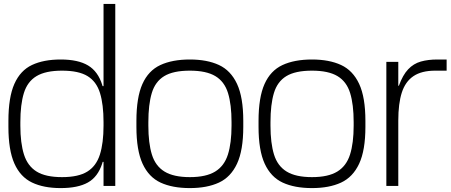

<svg xmlns="http://www.w3.org/2000/svg" viewBox="-20 -950 2302 981"><path d="M290 11Q203 11 143.5 -17.5Q84 -46 53.5 -114.5Q23 -183 23 -302V-332Q23 -453 53.5 -521.5Q84 -590 143.5 -618Q203 -646 290 -646Q379 -646 430 -615.5Q481 -585 502.5 -515.5Q524 -446 524 -328V-300Q524 -182 502 -114Q480 -46 429 -17.5Q378 11 290 11ZM497 -123V-144H512V-123ZM297 -45Q381 -45 426.5 -73.5Q472 -102 490.5 -160.5Q509 -219 509 -308V-326Q509 -416 491 -474.5Q473 -533 427.5 -561Q382 -589 297 -589Q213 -589 166.5 -561Q120 -533 102 -474.5Q84 -416 84 -326V-308Q84 -219 102.5 -160.5Q121 -102 167 -73.5Q213 -45 297 -45ZM497 -490V-510H512V-490ZM509 0V-930H569V0Z M950 11Q861 11 800.5 -17Q740 -45 708.5 -113.5Q677 -182 677 -302V-332Q677 -452 707.5 -520.5Q738 -589 799 -617.5Q860 -646 950 -646Q1038 -646 1098.5 -618Q1159 -590 1191 -521.5Q1223 -453 1223 -332V-302Q1223 -182 1191 -113.5Q1159 -45 1098.5 -17Q1038 11 950 11ZM950 -45Q1033 -45 1079.5 -73.5Q1126 -102 1144.5 -160.5Q1163 -219 1163 -308V-326Q1163 -416 1145 -474.5Q1127 -533 1080.5 -561Q1034 -589 950 -589Q865 -589 819 -561Q773 -533 755.5 -474.5Q738 -416 738 -326V-308Q738 -219 756 -160.5Q774 -102 820.5 -73.5Q867 -45 950 -45Z M1574 11Q1485 11 1424.5 -17Q1364 -45 1332.5 -113.5Q1301 -182 1301 -302V-332Q1301 -452 1331.5 -520.5Q1362 -589 1423 -617.5Q1484 -646 1574 -646Q1662 -646 1722.5 -618Q1783 -590 1815 -521.5Q1847 -453 1847 -332V-302Q1847 -182 1815 -113.5Q1783 -45 1722.5 -17Q1662 11 1574 11ZM1574 -45Q1657 -45 1703.5 -73.5Q1750 -102 1768.5 -160.5Q1787 -219 1787 -308V-326Q1787 -416 1769 -474.5Q1751 -533 1704.5 -561Q1658 -589 1574 -589Q1489 -589 1443 -561Q1397 -533 1379.5 -474.5Q1362 -416 1362 -326V-308Q1362 -219 1380 -160.5Q1398 -102 1444.5 -73.5Q1491 -45 1574 -45Z M1954 0V-634H2015V-512H2018Q2038 -567 2065.5 -596Q2093 -625 2130 -635.5Q2167 -646 2215 -646H2262V-589H2204Q2134 -589 2092.5 -561Q2051 -533 2033 -477Q2015 -421 2015 -334V0Z"/></svg>

Font: Matangi
Style: Regular
Weight: 400
Designer: Prashant Pant
Foundry: The Graphic Ant
Version: Version 3.002